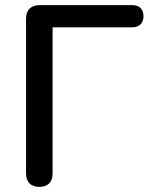

<svg xmlns="http://www.w3.org/2000/svg" viewBox="-20 -725 590 752"><path d="M134 7C168 7 186 -12 186 -46V-618H497C526 -618 542 -634 542 -662C542 -689 526 -705 497 -705H136C101 -705 82 -686 82 -652V-46C82 -12 101 7 134 7Z"/></svg>

Font: Nunito SemiBold
Style: Regular
Weight: 600
Designer: Vernon Adams
Foundry: Vernon Adams
Version: Version 3.602